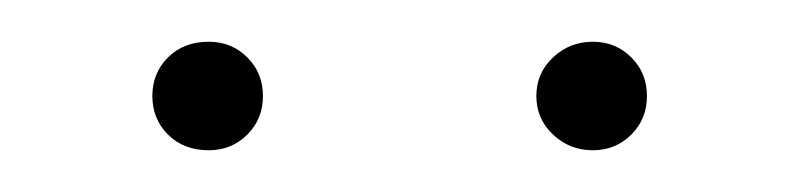

<svg xmlns="http://www.w3.org/2000/svg" viewBox="-20 -592 383 92"><path d="M53 -546Q53 -557 60.5 -564.5Q68 -572 80 -572Q91 -572 98.5 -564.5Q106 -557 106 -546Q106 -535 98.5 -527.5Q91 -520 80 -520Q68 -520 60.5 -527.5Q53 -535 53 -546ZM237 -546Q237 -557 245 -564.5Q253 -572 264 -572Q275 -572 282.5 -564.5Q290 -557 290 -546Q290 -535 282.5 -527.5Q275 -520 264 -520Q253 -520 245 -527.5Q237 -535 237 -546Z"/></svg>

Font: Ysabeau Infant Extralight
Style: Regular
Weight: 200
Designer: Christian Thalmann (Catharsis Fonts)
Version: Version 0.003